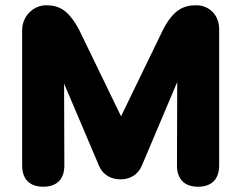

<svg xmlns="http://www.w3.org/2000/svg" viewBox="-20 -699 915 728"><path d="M144 9C196 9 224 -20 224 -72L223 -382L356 -69C371 -35 402 -19 437 -19C471 -19 502 -35 517 -69L652 -388L651 -72C651 -20 679 9 731 9C783 9 811 -20 811 -72V-588C811 -646 769 -679 725 -679C676 -679 638 -663 598 -586L439 -258L280 -586C239 -662 204 -679 154 -679C111 -679 64 -642 64 -584V-72C64 -20 92 9 144 9Z"/></svg>

Font: SN Pro Heavy
Style: Regular
Weight: 800
Designer: Tobias Whetton
Foundry: Supernotes
Version: Version 1.001;Glyphs 3.2 (3249)